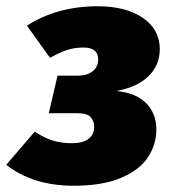

<svg xmlns="http://www.w3.org/2000/svg" viewBox="-46 -574 552 614"><path d="M465 -417Q465 -366 429 -330.5Q393 -295 326 -283Q389 -277 421.5 -244Q454 -211 454 -160Q454 -112 427 -71Q400 -30 340.5 -5Q281 20 190 20Q59 20 -26 -47L65 -153Q97 -132 124.5 -124Q152 -116 184 -116Q219 -116 237 -130Q255 -144 255 -168Q255 -188 243.5 -200Q232 -212 200 -212H110L138 -332H203Q232 -332 250 -346Q268 -360 268 -384Q268 -422 221 -422Q192 -422 168 -414Q144 -406 114 -389L40 -492Q137 -554 267 -554Q356 -554 410.5 -517Q465 -480 465 -417Z"/></svg>

Font: FiraGO Heavy
Style: Italic
Weight: 900
Italic angle: -8°
Designer: bBox Type GmbH
Foundry: bBox Type GmbH
Version: Version 1.001